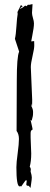

<svg xmlns="http://www.w3.org/2000/svg" viewBox="-20 -826 249 955"><path d="M132.3 -141.6 135.3 -62.5Q135.3 -23.9 127.9 3.4Q133.3 8.8 133.3 16.6Q133.3 24.4 132.3 27.3Q138.2 46.9 138.2 56.4Q138.2 65.9 135.3 84.2Q132.3 102.5 131.8 108.9L123 98.1H119.1Q110.8 98.1 110.8 90.3L112.8 75.7Q112.8 70.3 109.9 70.3Q106.9 70.3 96.7 85.7Q86.4 101.1 84 103V99.6L77.6 101.1Q61.5 101.1 61.5 5.9Q61.5 -17.1 67.9 -63.7Q74.2 -110.4 74.2 -134.8Q74.2 -159.2 62.5 -174.8L63.5 -424.8Q63.5 -543.9 75.2 -569.3L54.2 -632.8Q59.1 -652.8 61.8 -695.8Q64.5 -738.8 67.9 -756.3L66.9 -766.1L84 -800.8L92.8 -794.9L77.6 -783.2H79.6Q88.4 -783.2 105 -798.3L111.8 -794.9L119.1 -802.7L124.5 -801.8Q127.4 -801.8 141.6 -805.7V-800.8L139.2 -762.2Q139.2 -752 144 -736.1Q148.9 -720.2 148.9 -709.5Q148.9 -698.7 146.7 -683.6Q144.5 -668.5 140.6 -648.7Q136.7 -628.9 135.3 -620.1L149.9 -621.6L150.4 -601.6Q150.9 -585.9 142.1 -548.6Q133.3 -511.2 133.3 -492.2L140.1 -330.1Q140.6 -323.7 139.9 -311Q139.2 -298.3 139.2 -293.9V-311Q138.7 -311 138.7 -309.6L136.2 -297.9Q144.5 -282.7 144.5 -268.8Q144.5 -254.9 143.3 -248.8Q142.1 -242.7 139.9 -234.9Q137.7 -227.1 137.2 -224.1Q137.2 -225.1 135.7 -227.3Q134.3 -229.5 133.3 -229.5Q132.3 -229.5 132.3 -229L141.6 -187V-180.7Q132.3 -178.7 132.3 -163.6Z"/></svg>

Font: Butcherman
Style: Regular
Weight: 400
Version: Version 001.004